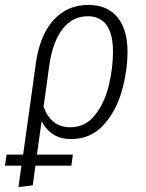

<svg xmlns="http://www.w3.org/2000/svg" viewBox="-57 -554 592 780"><path d="M112 -61 93 74H239L233 119H87L76 199L18 206L30 119H-37L-30 74H37L89 -299Q105 -411 160.5 -472.5Q216 -534 302 -534Q379 -534 420 -484Q461 -434 461 -345Q461 -265 437.5 -183Q414 -101 362.5 -45Q311 11 231 11Q151 11 112 -61ZM143 -287 120 -120Q151 -37 228 -37Q290 -37 329 -86.5Q368 -136 385 -207Q402 -278 402 -345Q402 -416 376 -452Q350 -488 300 -488Q237 -488 197 -436Q157 -384 143 -287Z"/></svg>

Font: Fira Sans Condensed Light
Style: Italic
Weight: 300
Width: 3
Italic angle: -8°
Designer: Carrois Corporate & Edenspiekermann AG
Foundry: Carrois Corporate GbR & Edenspiekermann AG
Version: Version 4.203